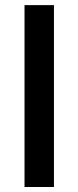

<svg xmlns="http://www.w3.org/2000/svg" viewBox="-20 -748 314 768"><path d="M195.8 -727.5H78.1V0H195.8Z"/></svg>

Font: Raveo Medium
Style: Regular
Weight: 500
Designer: Jakub Foglar, Rasmus Andersson (Inter)
Foundry: Jakubfoglar.com
Version: Version 1.100;Glyphs 3.2.3 (3260)